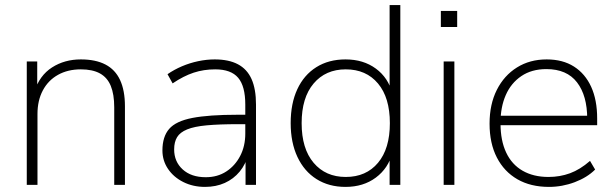

<svg xmlns="http://www.w3.org/2000/svg" viewBox="-20 -725 2410 753"><path d="M85 0V-484H126V-366H115Q135 -429 184 -460.5Q233 -492 297 -492Q355 -492 393.5 -472Q432 -452 451 -411Q470 -370 470 -308V0H428V-304Q428 -355 414.5 -388Q401 -421 372 -437Q343 -453 297 -453Q246 -453 207.5 -431.5Q169 -410 148 -370.5Q127 -331 127 -278V0Z M784 8Q737 8 699 -11Q661 -30 639 -62.5Q617 -95 617 -135Q617 -189 643.5 -219.5Q670 -250 734.5 -262.5Q799 -275 912 -275H953V-238H914Q840 -238 791 -233.5Q742 -229 714 -217.5Q686 -206 674.5 -187Q663 -168 663 -139Q663 -91 696.5 -60.5Q730 -30 787 -30Q833 -30 867.5 -52.5Q902 -75 922 -113.5Q942 -152 942 -201V-315Q942 -387 914 -420Q886 -453 824 -453Q779 -453 739.5 -440Q700 -427 657 -398L637 -434Q663 -452 693.5 -465Q724 -478 757 -485Q790 -492 822 -492Q877 -492 913 -473Q949 -454 966.5 -415Q984 -376 984 -315V0H943V-121H954Q944 -81 920 -52Q896 -23 861.5 -7.5Q827 8 784 8Z M1335 8Q1270 8 1221.5 -22.5Q1173 -53 1146.5 -109.5Q1120 -166 1120 -242Q1120 -319 1146 -375Q1172 -431 1220.5 -461.5Q1269 -492 1335 -492Q1405 -492 1454 -456Q1503 -420 1519 -358H1508V-705H1550V0H1508V-126H1519Q1503 -65 1454 -28.5Q1405 8 1335 8ZM1336 -31Q1416 -31 1462.5 -86.5Q1509 -142 1509 -242Q1509 -342 1462.5 -397.5Q1416 -453 1336 -453Q1257 -453 1210 -397.5Q1163 -342 1163 -242Q1163 -142 1210 -86.5Q1257 -31 1336 -31Z M1709 -619V-682H1773V-619ZM1720 0V-484H1762V0Z M2133 8Q2061 8 2009 -22Q1957 -52 1928.5 -107.5Q1900 -163 1900 -240Q1900 -316 1928.5 -372.5Q1957 -429 2007.5 -460.5Q2058 -492 2124 -492Q2187 -492 2231 -464Q2275 -436 2298.5 -384.5Q2322 -333 2322 -260V-234H1927V-271H2300L2283 -259Q2283 -350 2243 -402Q2203 -454 2123 -454Q2065 -454 2024.5 -426.5Q1984 -399 1963.5 -352Q1943 -305 1943 -245V-240Q1943 -174 1965 -127Q1987 -80 2029.5 -55.5Q2072 -31 2131 -31Q2176 -31 2215.5 -45.5Q2255 -60 2294 -94L2314 -60Q2283 -29 2234 -10.5Q2185 8 2133 8Z"/></svg>

Font: Nunito Sans 12pt ExtraLight
Style: Regular
Weight: 200
Designer: Vernon Adams
Foundry: Vernon Adams
Version: Version 3.101;gftools[0.9.27]